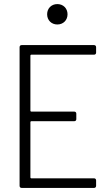

<svg xmlns="http://www.w3.org/2000/svg" viewBox="-20 -921 524 941"><path d="M261 -801C290 -801 311 -822 311 -851C311 -880 290 -901 261 -901C232 -901 211 -880 211 -851C211 -822 232 -801 261 -801ZM451 -663V-690C451 -696 447 -700 441 -700H86C80 -700 76 -696 76 -690V-10C76 -4 80 0 86 0H441C447 0 451 -4 451 -10V-37C451 -43 447 -47 441 -47H133C131 -47 129 -49 129 -51V-323C129 -325 131 -327 133 -327H344C350 -327 354 -331 354 -337V-364C354 -370 350 -374 344 -374H133C131 -374 129 -376 129 -378V-649C129 -651 131 -653 133 -653H441C447 -653 451 -657 451 -663Z"/></svg>

Font: Barlow Semi Condensed Light
Style: Regular
Weight: 300
Width: 4
Designer: Jeremy Tribby
Foundry: Tribby Type
Version: Version 1.422;hotconv 1.0.109;makeotfexe 2.5.65596